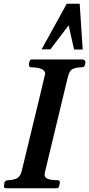

<svg xmlns="http://www.w3.org/2000/svg" viewBox="-20 -1004 476 1024"><path d="M221 -611C218 -596 177 -426 98 -101C89 -62 78 -51 44 -45C28 -41 12 -47 4 -32L2 -19L1 -9C0 -3 5 0 16 0H283C290 0 294 -4 296 -13L299 -27V-29C300 -38 296 -43 287 -43C241 -43 218 -52 218 -71C218 -78 219 -83 220 -87L340 -586C346 -613 355 -632 372 -638L386 -642C392 -644 401 -645 413 -645C425 -645 432 -649 433 -658L436 -673C433 -682 428 -687 422 -687H153C144 -688 139 -684 137 -675L134 -661V-660C134 -650 138 -645 147 -645C195 -644 220 -633 221 -611ZM249 -741 346 -869 375 -740H421L405 -984H336L202 -741Z"/></svg>

Font: fbb
Style: Bold Italic
Weight: 700
Italic angle: -12°
Designer: David J. Perry, Michael Sharpe
Version: Version 0.991